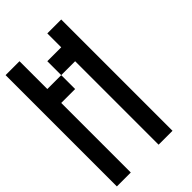

<svg xmlns="http://www.w3.org/2000/svg" viewBox="-238 -988 976 976"><g transform="rotate(-45 250.0 -500.0)"><path d="M0 -100V-900H100V-700H200V-600H100V-100ZM200 -700V-800H300V-900H400V-100H300V-700Z"/></g></svg>

Font: GalmuriMono9 Regular
Style: Regular
Weight: 400
Designer: Lee Minseo (quiple)
Version: Version 2.399;hotconv 1.1.1;makeotfexe 2.6.0 DEVELOPMENT